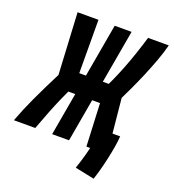

<svg xmlns="http://www.w3.org/2000/svg" viewBox="-196 -808 976 1080"><g transform="rotate(20 291.5 -268.5)"><path d="M182.6 0 304.7 -693.4H405.8L283.7 0ZM-46.4 0Q-32.2 -37.6 -17.8 -72.3Q-3.4 -106.9 14.2 -145Q31.7 -183.1 55.2 -231Q78.6 -278.8 111.3 -343.3L210.4 -305.7Q184.6 -253.9 163.8 -207Q143.1 -160.2 123.5 -110.6Q104 -61 81.5 0ZM487.3 155.8 372.1 131.8Q387.2 86.9 397.9 48.3Q408.7 9.8 415 -22.5L432.1 -119.1H546.4Q544.9 -92.3 538.8 -55.4Q532.7 -18.6 523.9 21.2Q515.1 61 505.4 96.4Q495.6 131.8 487.3 155.8ZM387.7 0 372.1 -340.3 478.5 -343.3 512.2 0ZM476.1 -316.9 357.9 -320.8Q378.4 -358.9 397.7 -401.4Q417 -443.8 435.3 -490.5Q453.6 -537.1 470.9 -587.9Q488.3 -638.7 504.4 -693.4H628.4Q616.2 -646 597.4 -595Q578.6 -543.9 557.4 -493.7Q536.1 -443.4 514.9 -397.9Q493.7 -352.5 476.1 -316.9ZM209 -286.1 102.5 -319.3 82.5 -693.4H207.5ZM104.5 -256.3 127.9 -374.5H454.1L431.2 -256.3Z"/></g></svg>

Font: Cascadia Code PL
Style: Italic
Weight: 400
Italic angle: -10°
Monospace: yes
Designer: Aaron Bell
Foundry: Saja Typeworks
Version: Version 2404.023